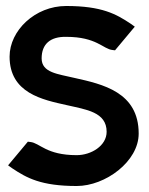

<svg xmlns="http://www.w3.org/2000/svg" viewBox="-20 -610 499 641"><path d="M7 -58 21 -48C69 -16 117 11 236 11C332 11 443 -71 443 -164C443 -303 322 -329 228 -350C174 -363 119 -367 119 -415C119 -463 148 -488 201 -487C303 -487 324 -446 356 -443L364 -442L430 -521L416 -531C368 -563 320 -590 201 -590C97 -590 12 -508 12 -421C12 -299 122 -277 203 -259C268 -244 336 -236 336 -170C336 -123 284 -92 236 -92C134 -92 113 -133 81 -136L73 -137Z"/></svg>

Font: Charger Sport
Style: BlkNrw
Weight: 900
Designer: Jasper
Foundry: Cannot Into Space Fonts
Version: Version 1.1